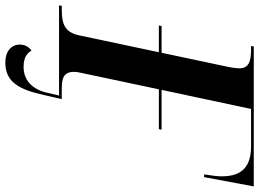

<svg xmlns="http://www.w3.org/2000/svg" viewBox="-168 -610 951 704"><g transform="rotate(90 307.0 -258.5)"><path d="M-25 0H305L308 -10H281C242 -10 219 -17 219 -55C219 -61 220 -69 222 -78L283 -366H429L431 -376H285L355 -704H493C580 -704 603 -656 602 -593C602 -582 599 -557 595 -532H605L639 -714H126L124 -704H137C181 -704 206 -696 206 -660C206 -652 204 -638 202 -626L149 -376H51L49 -366H147L85 -73C73 -19 41 -10 -10 -10H-23ZM185 197C255 197 284 148 304 55L319 -10H308L296 42C282 105 244 130 201 130C164 130 150 116 141 101C126 112 119 126 119 145C119 174 143 197 185 197Z"/></g></svg>

Font: Noto Serif Display SemiBold
Style: Italic
Weight: 600
Italic angle: -12°
Designer: Monotype Design Team
Foundry: Monotype Imaging Inc.
Version: Version 2.009